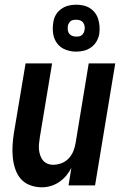

<svg xmlns="http://www.w3.org/2000/svg" viewBox="-20 -790 540 818"><path d="M158 8Q132 8 108 -1Q84 -10 68.5 -28Q53 -46 45 -70Q37 -94 34.5 -119Q32 -144 33.5 -170Q35 -196 39 -222L89 -520H202L150 -207Q148 -194 146.5 -180.5Q145 -167 146 -154Q147 -141 151 -129Q155 -117 162.5 -107.5Q170 -98 181.5 -93Q193 -88 206 -88Q224 -88 241.5 -94.5Q259 -101 272 -114.5Q285 -128 292 -145Q299 -162 302 -180L358 -520H471L385 0H272L284 -75Q275 -57 262 -41.5Q249 -26 232 -14.5Q215 -3 196 2.5Q177 8 158 8ZM304 -570Q281 -570 259 -578.5Q237 -587 223.5 -605Q210 -623 206.5 -646.5Q203 -670 207 -694Q209 -711 217.5 -726Q226 -741 240.5 -751.5Q255 -762 271.5 -766Q288 -770 305 -770Q320 -770 335.5 -766.5Q351 -763 363.5 -755Q376 -747 385 -735Q394 -723 398.5 -708Q403 -693 404 -677.5Q405 -662 403 -646Q400 -629 391.5 -614Q383 -599 368.5 -588.5Q354 -578 337.5 -574Q321 -570 304 -570ZM305 -634Q311 -634 317 -635Q323 -636 328 -640Q333 -644 336 -649.5Q339 -655 340 -661Q342 -670 340.5 -678.5Q339 -687 334.5 -693.5Q330 -700 322 -703Q314 -706 305 -706Q299 -706 292.5 -705Q286 -704 281 -700Q276 -696 273 -690.5Q270 -685 269 -679Q268 -670 269 -661.5Q270 -653 275 -646.5Q280 -640 288 -637Q296 -634 305 -634Z"/></svg>

Font: Iosevka Term Curly Oblique
Style: Bold
Weight: 700
Italic angle: -9°
Designer: Belleve Invis
Foundry: Belleve Invis
Version: Version 32.3.0